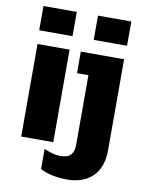

<svg xmlns="http://www.w3.org/2000/svg" viewBox="-97 -788 795 1044"><g transform="rotate(10 300.0 -266.5)"><path d="M61 0V-511H238V0ZM57 -586V-720H241V-586ZM345 187Q303 187 264 178.5Q225 170 198 155V44Q211 50 236.5 58.5Q262 67 291 67Q310 67 326 61.5Q342 56 352.5 39.5Q363 23 363 -11V-392H300V-511H539V-11Q539 87 487 137Q435 187 345 187ZM358 -586V-720H542V-586Z"/></g></svg>

Font: Chivo Mono ExtraBold
Style: Regular
Weight: 800
Monospace: yes
Designer: Hector Gatti
Foundry: Omnibus-Type
Version: Version 1.008